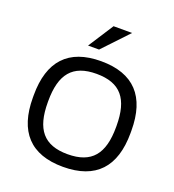

<svg xmlns="http://www.w3.org/2000/svg" viewBox="-127 -778 800 885"><g transform="rotate(20 273.0 -335.5)"><path d="M42 -256V-244C42 -78 121 9 281 9C442 9 521 -78 521 -244V-256C521 -422 442 -509 281 -509C121 -509 42 -422 42 -256ZM114 -247V-253C114 -385 164 -447 281 -447C399 -447 449 -385 449 -253V-247C449 -115 399 -53 281 -53C164 -53 114 -115 114 -247ZM199 -556H253L370 -680H279Z"/></g></svg>

Font: LT Wave Text Light
Style: Regular
Weight: 300
Designer: Daniel Lyons
Version: Version 2.5 (Glyphs App)